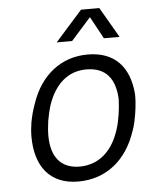

<svg xmlns="http://www.w3.org/2000/svg" viewBox="-51 -743 634 794"><g transform="rotate(-5 265.5 -346.5)"><path d="M203 -574H267L349 -666L399 -574H464L391 -700H315ZM242 7C358 7 444 -63 483 -180C492 -203 497 -230 501 -254C506 -285 508 -318 507 -334C498 -446 438 -513 326 -513C216 -513 131 -446 92 -333C83 -309 75 -281 70 -253C67 -234 65 -214 65 -195C65 -71 125 7 242 7ZM254 -54C174 -54 135 -106 135 -193C135 -212 137 -233 140 -254C144 -278 150 -302 154 -315C184 -405 240 -452 315 -452C396 -452 434 -403 438 -319C438 -308 436 -280 432 -254C429 -236 425 -214 419 -196C392 -109 337 -55 254 -54Z"/></g></svg>

Font: Arthouse Owned
Style: Italic
Weight: 400
Italic angle: -10°
Designer: Jeremy Tribby
Foundry: Tribby Type
Version: Version 1.000;PS 001.000;hotconv 1.0.88;makeotf.lib2.5.64775